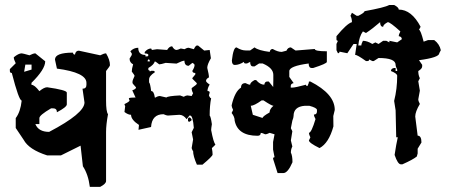

<svg xmlns="http://www.w3.org/2000/svg" viewBox="-20 -640 1817 769"><path d="M339.8 108.4Q333.5 58.6 312 25.9L302.7 -56.6L224.1 -17.6H168.9Q95.7 -41 74.7 -80.1L43 -127.4V-167Q62 -191.9 66.9 -237.3Q55.7 -237.3 27.3 -347.7Q19.5 -347.7 19.5 -355.5V-363.3L43 -386.7Q35.2 -401.9 35.2 -410.6Q54.2 -426.3 66.9 -426.3Q70.8 -426.3 98.1 -418.5Q113.3 -426.3 121.6 -426.3L161.1 -394.5Q161.1 -362.3 106 -308.1V-300.3Q118.2 -300.3 137.7 -274.9Q156.7 -290.5 168.9 -290.5Q247.6 -279.3 247.6 -269V-221.7Q247.1 -210.9 208 -190.4Q208 -206.1 192.4 -206.1H184.6Q137.7 -178.7 137.7 -167V-143.1H121.6Q134.3 -111.8 176.8 -111.8Q318.4 -186 318.4 -229.5L310.5 -284.7Q326.2 -284.7 326.2 -300.3V-308.1Q326.2 -349.6 208 -365.2L200.2 -401.4Q200.2 -429.2 272.5 -429.2Q272.5 -421.4 280.3 -421.4Q282.7 -437 295.9 -437L381.3 -418.5Q396.5 -426.3 404.8 -426.3Q420.4 -400.4 420.4 -378.9Q420.4 -375 404.8 -355.5V-237.3Q404.8 -192.4 412.6 -182.6Q404.8 -140.1 404.8 -111.8V85Q404.8 96.2 381.3 108.4ZM106.4 -361.3V-381.3H81.5L76.7 -352.5Z M768.6 19.5Q753.4 -14.6 753.4 -35.6Q751 -35.6 747.6 -46.9L753.4 -81.5L747.6 -110.4L756.3 -127.9Q752.4 -177.2 741.7 -177.2H738.8L727.5 -162.6Q714.8 -180.2 698.2 -180.2L652.3 -177.2Q647 -177.2 634.8 -182.6Q588.4 -182.6 585 -131.3L534.7 -120.1L536.6 -139.6Q504.9 -160.2 504.9 -180.2Q493.2 -180.2 478.5 -191.4Q478.5 -193.8 481.4 -214.8Q478.5 -220.2 478.5 -223.1Q499 -232.9 499 -237.8Q496.1 -243.2 496.1 -246.6Q500.5 -249.5 522.9 -249.5L509.8 -278.3Q524.9 -283.2 524.9 -290Q510.7 -305.7 510.7 -307.1V-313Q510.7 -318.4 519 -335.9Q519 -338.9 507.8 -353.5Q507.8 -363.8 513.2 -382.3Q499 -389.6 499 -405.3L507.8 -419.9V-425.8L502 -434.6Q515.6 -448.7 533.7 -448.7Q533.7 -419.9 562.5 -419.9V-414.1H568.4Q574.2 -414.1 574.2 -419.9Q574.2 -425.8 559.6 -425.8V-431.6Q571.3 -445.8 585.4 -445.8L588.4 -439.9L608.9 -442.9Q613.3 -442.9 649.4 -439.9Q658.2 -454.6 669.4 -454.6Q677.7 -439.9 687 -439.9Q691.9 -439.9 704.1 -445.8L718.8 -442.9Q728 -448.7 735.8 -448.7Q737.8 -448.7 756.3 -442.9Q763.7 -457.5 768.1 -457.5H773.4Q777.8 -453.6 797.9 -437.5Q801.3 -437.5 819.8 -439.9L824.7 -406.7Q810.1 -381.8 810.1 -368.2Q816.9 -341.3 816.9 -330.1Q805.2 -324.2 805.2 -315.9Q805.2 -311 819.8 -301.3Q811 -287.1 811 -275.4Q819.8 -275.4 819.8 -269.5Q819.8 -268.1 816.9 -257.8Q821.3 -246.6 825.7 -246.6Q819.8 -217.8 819.8 -177.2Q824.2 -173.3 828.6 -142.6Q825.7 -125 825.7 -119.1Q835 -69.3 842.8 -61.5Q842.8 -59.6 828.6 -46.9Q831.5 -31.2 831.5 -21Q831.5 -14.2 791 19.5ZM580.1 -394Q580.1 -402.3 574.2 -402.3L571.3 -397V-394ZM747.6 -255.4 753.4 -266.6Q747.6 -276.4 747.6 -287.1Q768.1 -301.3 768.1 -304.2V-307.1L750.5 -324.7V-327.6L762.2 -341.8V-347.7Q750.5 -347.7 750.5 -356.4Q759.3 -370.6 759.3 -379.4Q759.3 -383.8 750.5 -388.2L735.8 -376.5Q718.8 -376.5 718.8 -397Q710.4 -397 687 -385.3Q650.4 -388.2 643.6 -388.2Q624.5 -382.3 617.7 -382.3Q603 -394 600.1 -394Q596.2 -380.4 574.2 -367.7V-359.4Q580.1 -358.4 580.1 -353.5L585.4 -356.4H594.2Q600.1 -355.5 600.1 -350.6Q577.1 -335.9 577.1 -321.8V-310.1Q581.5 -306.6 585.4 -275.4Q596.7 -275.4 600.1 -249.5H603Q612.3 -255.4 620.6 -255.4L646.5 -249.5Q651.9 -255.4 701.2 -257.8L715.8 -252.4Q725.1 -257.8 730.5 -257.8ZM738.8 -152.3Q732.9 -152.3 732.9 -157.7V-163.6Q733.9 -169.4 738.8 -169.4Q743.2 -169.4 747.6 -160.6Q747.6 -156.7 738.8 -152.3Z M927.2 -450.2Q946.8 -438 963.4 -438H981.9L999.5 -450.2Q1014.2 -438 1060.1 -432.1Q1062.5 -443.8 1072.3 -443.8Q1092.3 -432.1 1108.4 -432.1L1127.4 -437Q1132.8 -450.2 1145 -450.2L1163.1 -438H1168.9L1240.7 -443.8Q1240.7 -434.6 1289.1 -434.6V-392.1Q1289.1 -385.3 1234.4 -367.7H1228.5Q1216.3 -367.7 1216.3 -385.7Q1138.7 -375.5 1138.7 -355V-332L1156.2 -307.1Q1144.5 -305.2 1144.5 -295.4V-289.1H1150.4Q1162.6 -289.1 1205.6 -300.8Q1205.6 -295.4 1211.4 -295.4Q1217.3 -306.6 1217.3 -313.5H1223.1Q1320.8 -263.7 1320.8 -199.7L1314.9 -175.3L1315.4 -133.8Q1296.9 -66.4 1259.8 -46.9Q1217.3 -67.9 1217.3 -77.6L1223.1 -89.8Q1217.3 -101.6 1217.3 -107.9Q1227.5 -108.9 1243.7 -163.1Q1237.3 -174.8 1237.3 -181.2Q1249.5 -181.2 1249.5 -193.8V-199.7Q1249.5 -208 1219.2 -216.3H1200.7Q1155.8 -212.9 1155.8 -175.3Q1155.8 -168.9 1150.9 -156.7L1145 -126.5L1150.9 -114.3L1145 -77.6L1150.9 -53.2Q1145 -42.5 1145 -28.8Q1151.4 -16.6 1151.4 9.8Q1132.8 53.2 1114.7 53.2H1091.8L1073.7 -3.9Q1073.7 -10.3 1079.6 -10.3L1073.7 -41V-71.3L1079.6 -102.1L1060.1 -107.9Q1048.8 -102.1 1042 -102.1Q1030.3 -107.9 1024.4 -107.9Q1024.4 -96.2 1011.7 -96.2Q932.1 -96.2 919.9 -156.7Q919.9 -172.4 907.7 -187.5L913.6 -199.7Q907.7 -211.9 907.7 -217.8Q920.4 -273.9 945.3 -289.1Q945.3 -307.1 963.4 -307.1Q975.1 -300.8 981.9 -300.8Q981.9 -309.6 999.5 -319.3H1005.9Q1021.5 -300.8 1038.6 -300.8Q1040.5 -313.5 1050.3 -313.5H1056.6L1074.2 -291.5L1074.7 -319.3V-340.3Q1074.7 -367.7 1032.2 -385.7H1017.6L999.5 -374H993.7Q981.9 -374 981.9 -392.1L969.2 -385.7H963.4Q957 -385.7 957 -392.1Q937.5 -379.9 920.9 -379.9Q908.7 -379.9 908.7 -397.9Q914.6 -450.2 927.2 -450.2ZM1027.8 -237.8Q997.6 -216.3 984.4 -216.3L992.7 -180.2L1031.7 -167.5Q1031.7 -173.8 1059.6 -189.5Q1059.6 -203.1 1075.2 -216.3Q1067.9 -216.3 1035.6 -237.8Z M1558.6 -620.1Q1577.1 -610.4 1577.1 -601.6Q1628.4 -601.6 1664.6 -532.7L1658.2 -520.5Q1664.6 -520.5 1676.8 -473.1L1694.3 -479.5H1719.2Q1740.2 -463.9 1745.6 -439L1739.3 -426.8Q1739.3 -409.7 1658.2 -398.9L1670.9 -380.4V-374Q1670.9 -364.7 1655.3 -355.5Q1655.3 -338.9 1661.6 -326.7L1655.3 -314.5L1661.6 -276.9L1655.3 -242.2Q1655.3 -235.4 1661.6 -223.6Q1643.1 -192.4 1643.1 -173.3L1652.8 -96.7Q1668 -96.7 1668 -69.3L1652.8 -44.4V-25.4L1649.4 -13.2Q1633.8 -0.5 1591.8 18.1H1585.4Q1573.2 18.1 1560.5 -19.5Q1566.9 -62.5 1573.2 -90.3H1566.9Q1564.5 -184.6 1564.5 -198.2L1558.6 -235.8Q1570.8 -283.7 1570.8 -336.4Q1570.8 -345.7 1545.9 -355.5Q1545.9 -365.7 1558.6 -367.7H1564.5V-355.5H1570.8V-361.3Q1564.5 -373.5 1564.5 -380.4Q1564.5 -407.7 1496.1 -407.7L1477.1 -395.5H1471.2L1458.5 -401.9Q1458.5 -395.5 1452.1 -395.5H1445.8Q1411.1 -420.4 1402.3 -420.4L1408.7 -463.9H1396L1371.1 -426.8L1339.8 -433.1Q1339.8 -426.8 1333.5 -426.8L1327.6 -439V-463.9L1333.5 -476.6Q1327.6 -476.6 1327.6 -482.9V-495.1Q1369.1 -545.4 1389.6 -551.3Q1389.6 -565.4 1383.8 -576.7L1389.6 -588.9L1408.7 -576.7H1415Q1439.9 -588.9 1439.9 -595.2Q1521 -609.9 1539.6 -620.1ZM1583.5 -514.2Q1542.5 -551.3 1533.2 -551.3Q1514.6 -541.5 1514.6 -532.7Q1502.4 -532.7 1502.4 -551.3Q1472.7 -525.4 1445.8 -507.8L1433.6 -514.2Q1418.5 -494.1 1415 -458H1427.2Q1427.2 -464.4 1433.6 -476.6Q1450.7 -476.6 1471.2 -463.9L1483.4 -470.2L1496.1 -463.9L1514.6 -476.6H1527.3L1539.6 -470.2V-476.6L1570.8 -470.2L1589.4 -482.9Q1589.4 -493.2 1577.1 -495.1Q1577.1 -502 1583.5 -514.2Z"/></svg>

Font: Truetypewriter PolyglOTT
Style: Regular
Weight: 400
Designer: Sergey Beatoff a.k.a. Sam_T
Version: Version 3.76